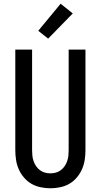

<svg xmlns="http://www.w3.org/2000/svg" viewBox="-20 -1001 540 1029"><path d="M250 8Q224 8 197.5 2.5Q171 -3 148.5 -16Q126 -29 108.5 -49.5Q91 -70 80.5 -94Q70 -118 66 -144Q62 -170 62 -196V-735H152V-196Q152 -181 153.5 -166.5Q155 -152 160 -137.5Q165 -123 173.5 -110.5Q182 -98 194 -89Q206 -80 220.5 -76Q235 -72 250 -72Q265 -72 279.5 -76Q294 -80 306 -89Q318 -98 326.5 -110.5Q335 -123 340 -137.5Q345 -152 346.5 -166.5Q348 -181 348 -196V-735H438V-196Q438 -170 434 -144Q430 -118 419.5 -94Q409 -70 391.5 -49.5Q374 -29 351.5 -16Q329 -3 302.5 2.5Q276 8 250 8ZM238 -794 185 -836 305 -981 370 -929Z"/></svg>

Font: Iosevka SS10 Medium
Style: Regular
Weight: 500
Monospace: yes
Designer: Belleve Invis
Foundry: Belleve Invis
Version: Version 28.0.6; ttfautohint (v1.8.4)